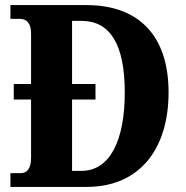

<svg xmlns="http://www.w3.org/2000/svg" viewBox="-20 -734 729 754"><path d="M21 0H320C531 0 642 -152 642 -371C642 -598 521 -714 320 -714H21V-660H56C84 -660 102 -645 102 -601V-404H34V-343H102V-114C102 -74 87 -54 62 -54H21ZM300 -63H263V-343H355V-404H263V-652H300C411 -652 470 -562 470 -371C470 -181 411 -63 300 -63Z"/></svg>

Font: Noto Serif Myanmar Condensed ExtraBold
Style: Regular
Weight: 800
Width: 3
Designer: Ben Mitchell and the Monotype Design Team
Foundry: Monotype Imaging Inc.
Version: Version 2.106